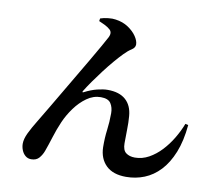

<svg xmlns="http://www.w3.org/2000/svg" viewBox="-87 -890 1175 1033"><g transform="rotate(10 500.0 -373.0)"><path d="M377.5 -761.2 379.7 -775.9Q398 -782.4 422.4 -785Q446.7 -787.7 463.1 -784.8Q502.7 -779.6 532.4 -759.9Q562 -740.2 578.5 -715.8Q595 -691.3 595 -671.4Q595 -653.8 575.7 -641.6Q556.4 -629.5 535.5 -607.7Q516.4 -588.2 491.7 -559.4Q467.1 -530.6 442 -497.6Q416.9 -464.6 394.3 -432.5Q371.8 -400.4 356.5 -375.3Q354 -370.5 355.5 -369Q357 -367.4 361.8 -370Q398.2 -388.7 430.8 -396.7Q463.4 -404.7 487.3 -404.7Q551 -404.7 585.7 -373.8Q620.4 -343 624.8 -285.4Q627.7 -249.9 626.7 -214.5Q625.8 -179.1 625.8 -137.7Q625.8 -100 644.7 -85.7Q663.6 -71.3 693.6 -71.3Q733.4 -71.3 769.5 -91.2Q805.6 -111.2 836.3 -143.9Q867 -176.7 890.8 -216.6Q914.7 -256.5 930.2 -297.1L946.2 -293.5Q938.1 -205.4 912.6 -142.1Q887.1 -78.8 849.2 -38.7Q811.4 1.4 764.2 20.3Q717 39.2 664.5 39.2Q593.1 39.2 555.3 2.4Q517.5 -34.5 516 -96.4Q515.3 -147.6 521.1 -191.7Q526.9 -235.8 526.9 -283.9Q526.9 -315.5 512.6 -337.5Q498.3 -359.6 457.7 -359.6Q417.2 -359.6 381.4 -334.1Q345.6 -308.7 317.1 -269.5Q288.6 -230.4 270.6 -188.6Q252.2 -146.1 238.7 -102.3Q225.1 -58.5 212.2 -23.1Q204 -0.6 188.9 16.9Q173.8 34.5 145.8 34.5Q126.9 34.5 113.8 23.3Q100.6 12.2 93.7 -5.2Q86.8 -22.5 86.8 -40.4Q86.8 -66.3 102.7 -99.5Q118.7 -132.6 143.5 -172.8Q168.4 -213 195.6 -259.9Q215.8 -293.9 243.8 -341.7Q271.9 -389.6 302.7 -441.6Q333.6 -493.7 362.2 -542.6Q390.9 -591.5 412.2 -629.2Q433.5 -666.9 442.6 -684.2Q450 -699.1 448.5 -709.9Q447 -720.7 438.4 -727.7Q427 -737.9 409.2 -746.8Q391.5 -755.7 377.5 -761.2Z"/></g></svg>

Font: Noto Serif KR
Style: Regular
Weight: 200
Designer: Ryoko NISHIZUKA 西塚涼子 (kana & ideographs); Frank Grießhammer (Latin, Greek & Cyrillic); Wenlong ZHANG 张文龙 (bopomofo); San
Foundry: Adobe
Version: Version 2.001;hotconv 1.1.0;makeotfexe 2.6.0